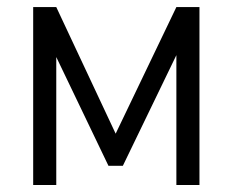

<svg xmlns="http://www.w3.org/2000/svg" viewBox="-20 -528 664 548"><path d="M310.1 -146.5 483.4 -507.8H549.3V0H483.4V-370.6L330.6 -54.7H289.6L140.6 -365.2V0H74.7V-507.8H140.6Z"/></svg>

Font: Giphurs Light
Style: Regular
Weight: 300
Version: Version 0.920; ttfautohint (v1.8.4.7-5d5b)